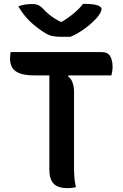

<svg xmlns="http://www.w3.org/2000/svg" viewBox="-20 -970 640 996"><path d="M35 -700H506Q539 -700 551.5 -678.5Q564 -657 564 -624Q564 -611 562 -599.5Q560 -588 558 -579H157Q110 -579 82.5 -589.5Q55 -600 43.5 -619Q32 -638 32 -665Q32 -675 33 -683Q34 -691 35 -700ZM374 1Q363 3 353.5 4.5Q344 6 331 6Q280 6 258 -17.5Q236 -41 236 -89Q236 -154 236 -218Q236 -282 236 -346Q236 -410 236 -474.5Q236 -539 236 -604H344L333 -574Q344 -566 350.5 -554.5Q357 -543 360.5 -528Q364 -513 364 -494Q364 -430 364 -364.5Q364 -299 364 -232.5Q364 -166 364 -99Q364 -74 366 -48.5Q368 -23 374 1ZM345 -779Q336 -779 328.5 -779Q321 -779 312.5 -779Q304 -779 297 -779Q270 -779 249.5 -783.5Q229 -788 201 -807Q183 -819 166 -832.5Q149 -846 133 -861.5Q117 -877 102.5 -896Q88 -915 75 -937Q91 -943 107.5 -946Q124 -949 147 -949Q168 -949 180.5 -942.5Q193 -936 204 -924Q224 -902 249 -884Q274 -866 321 -843L264 -857Q281 -857 298 -857Q315 -857 332 -857L276 -842Q328 -872 360.5 -899Q393 -926 411 -950H417Q450 -950 469.5 -946.5Q489 -943 498 -936.5Q507 -930 507 -923Q507 -917 501 -904.5Q495 -892 481 -876Q468 -862 452.5 -848Q437 -834 419.5 -821.5Q402 -809 383.5 -798Q365 -787 345 -779Z"/></svg>

Font: Recursive Casual SemiBold
Style: Regular
Weight: 600
Version: Version 1.047